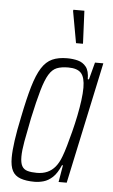

<svg xmlns="http://www.w3.org/2000/svg" viewBox="-53 -758 472 802"><g transform="rotate(5 183.0 -357.0)"><path d="M123 8Q87 8 63.5 -0.5Q40 -9 29.5 -29Q19 -49 19 -84Q19 -113 25 -156Q31 -199 43 -255Q59 -335 74 -386Q89 -437 107.5 -466Q126 -495 151.5 -506.5Q177 -518 214 -518Q238 -518 259 -512.5Q280 -507 293.5 -490Q307 -473 307 -438H312L331 -510H366L257 0H223L235 -71H231Q216 -36 198 -19.5Q180 -3 160.5 2.5Q141 8 123 8ZM129 -30Q154 -30 173 -38.5Q192 -47 206 -64Q220 -81 230 -108Q237 -126 245 -154Q253 -182 261.5 -215Q270 -248 277 -282.5Q284 -317 288 -347.5Q292 -378 292 -401Q292 -444 276 -462Q260 -480 222 -480Q193 -480 174 -472.5Q155 -465 141 -442Q127 -419 114 -374Q101 -329 85 -255Q73 -196 66 -156.5Q59 -117 59 -92Q59 -66 66.5 -52.5Q74 -39 90 -34.5Q106 -30 129 -30ZM245 -584 221 -717 222 -722H268L274 -589V-584Z"/></g></svg>

Font: Saira ExtraCondensed ExtraLight
Style: Italic
Weight: 250
Width: 2
Italic angle: -12°
Designer: Hector Gatti with collaboration of the Omnibus-Type team
Foundry: Omnibus-Type
Version: Version 1.101